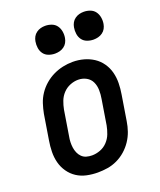

<svg xmlns="http://www.w3.org/2000/svg" viewBox="-141 -840 781 936"><g transform="rotate(-20 250.0 -372.0)"><path d="M204 8Q175 8 147 2Q119 -4 96 -19Q73 -34 57 -57Q41 -80 34 -107Q27 -134 27.5 -163Q28 -192 33 -221L54 -351Q59 -377 67 -401.5Q75 -426 90 -448.5Q105 -471 126 -489Q147 -507 171 -518.5Q195 -530 220.5 -535.5Q246 -541 272 -541Q301 -541 328.5 -533.5Q356 -526 379 -511Q402 -496 418 -473Q434 -450 441 -423Q448 -396 447.5 -367Q447 -338 442 -309L421 -179Q417 -153 408.5 -128.5Q400 -104 385 -81.5Q370 -59 349.5 -41Q329 -23 304.5 -11.5Q280 0 254.5 4Q229 8 204 8ZM206 -80Q227 -80 248.5 -88Q270 -96 286 -113Q302 -130 310 -151Q318 -172 322 -193L343 -323Q347 -345 346.5 -368Q346 -391 337 -410Q328 -429 309 -439.5Q290 -450 267 -450Q246 -450 225 -441.5Q204 -433 188.5 -416.5Q173 -400 165 -379Q157 -358 153 -337L132 -207Q129 -192 128.5 -177Q128 -162 130 -148Q132 -134 137.5 -121Q143 -108 153 -98Q163 -88 177 -84Q191 -80 206 -80ZM406 -608Q389 -608 373 -614Q357 -620 347.5 -633Q338 -646 335.5 -663Q333 -680 336 -697Q338 -709 344 -720Q350 -731 360.5 -738.5Q371 -746 382.5 -749Q394 -752 406 -752Q423 -752 439 -746Q455 -740 464.5 -727Q474 -714 477 -697Q480 -680 477 -663Q475 -651 469 -640Q463 -629 452.5 -621.5Q442 -614 430 -611Q418 -608 406 -608ZM206 -608Q189 -608 173 -614Q157 -620 147.5 -633Q138 -646 135.5 -663Q133 -680 136 -697Q138 -709 144 -720Q150 -731 160.5 -738.5Q171 -746 182.5 -749Q194 -752 206 -752Q223 -752 239 -746Q255 -740 264.5 -727Q274 -714 277 -697Q280 -680 277 -663Q275 -651 269 -640Q263 -629 252.5 -621.5Q242 -614 230 -611Q218 -608 206 -608Z"/></g></svg>

Font: Iosevka Curly Semibold Oblique
Style: Regular
Weight: 600
Italic angle: -9°
Monospace: yes
Designer: Belleve Invis
Foundry: Belleve Invis
Version: Version 11.1.0; ttfautohint (v1.8.3)